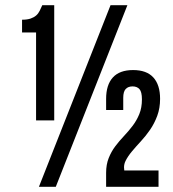

<svg xmlns="http://www.w3.org/2000/svg" viewBox="-20 -720 667 740"><path d="M65 -644Q85 -644 98 -648.5Q111 -653 119.5 -660.5Q128 -668 133 -678.5Q138 -689 143 -700H189V-256H119V-595H65ZM406 -700H471L195 0H130ZM527 -337Q527 -366 517.5 -376.5Q508 -387 491 -387Q474 -387 464.5 -377Q455 -367 455 -343V-296H389V-339Q389 -393 415 -421.5Q441 -450 493 -450Q545 -450 571 -421.5Q597 -393 597 -339Q597 -303 586 -273.5Q575 -244 558.5 -220Q542 -196 523 -175.5Q504 -155 488.5 -136.5Q473 -118 464 -100Q458 -88 458 -75Q458 -69 459 -63H591V0H389V-54Q389 -86 399 -111Q409 -136 424.5 -156.5Q440 -177 458 -196Q476 -215 491.5 -235.5Q507 -256 517 -280.5Q527 -305 527 -337Z"/></svg>

Font: Bebas Neue Bold
Style: Regular
Weight: 700
Designer: Ryoichi Tsunekawa & LGV (GE)
Foundry: Free Software Foundation, Inc.
Version: Version 1.003 August 13, 2016